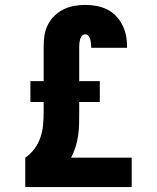

<svg xmlns="http://www.w3.org/2000/svg" viewBox="-20 -763 640 783"><path d="M83 0V-120Q104 -134 120 -155.5Q136 -177 144.5 -201.5Q153 -226 155.5 -252Q158 -278 158 -304V-347H104V-432H158V-574Q158 -597 161.5 -619.5Q165 -642 175.5 -662.5Q186 -683 202.5 -699Q219 -715 239.5 -725Q260 -735 282.5 -739Q305 -743 328 -743Q350 -743 372.5 -739Q395 -735 415 -725.5Q435 -716 451 -700Q467 -684 477.5 -664Q488 -644 493 -622Q498 -600 498 -577Q498 -575 498 -572.5Q498 -570 498 -568H352Q352 -569 352 -569.5Q352 -570 352 -571Q352 -579 351 -587Q350 -595 348 -602.5Q346 -610 341 -616.5Q336 -623 328 -623Q320 -623 314.5 -617Q309 -611 307 -604Q305 -597 304 -589Q303 -581 303 -574V-432H387V-347H303V-304Q303 -281 302.5 -257Q302 -233 298.5 -209.5Q295 -186 288 -163.5Q281 -141 270 -120H517V0Z"/></svg>

Font: Iosevka Curly Slab HvEx
Style: Regular
Weight: 900
Width: 7
Monospace: yes
Designer: Belleve Invis
Foundry: Belleve Invis
Version: Version 11.1.0; ttfautohint (v1.8.3)